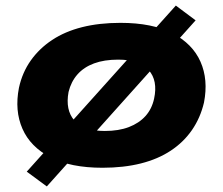

<svg xmlns="http://www.w3.org/2000/svg" viewBox="-20 -591 800 689"><path d="M348 11Q233 11 161 -26.5Q89 -64 60.5 -129Q32 -194 48 -276Q60 -331 90.5 -374Q121 -417 167 -447.5Q213 -478 274.5 -493.5Q336 -509 412 -509Q527 -509 599 -471.5Q671 -434 699.5 -369.5Q728 -305 712 -223Q699 -168 669 -124.5Q639 -81 593 -50.5Q547 -20 485.5 -4.5Q424 11 348 11ZM356 -121Q406 -121 442.5 -135Q479 -149 502 -174.5Q525 -200 533 -237Q547 -302 513.5 -339.5Q480 -377 404 -377Q354 -377 317.5 -363.5Q281 -350 258 -324Q235 -298 226 -261Q214 -196 247 -158.5Q280 -121 356 -121ZM148 78 76 25 611 -571 682 -518Z"/></svg>

Font: Nunito Sans 10pt Expanded Black
Style: Italic
Weight: 900
Width: 7
Italic angle: -9°
Designer: Vernon Adams
Foundry: Vernon Adams
Version: Version 3.101;gftools[0.9.27]